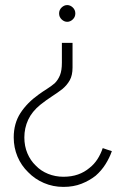

<svg xmlns="http://www.w3.org/2000/svg" viewBox="-20 -544 466 757"><path d="M224 -375H266V-278Q266 -247 255 -227.5Q244 -208 226 -193Q208 -179 185.5 -164.5Q163 -150 139 -131Q106 -104.1 91 -71.6Q76 -39.1 76 -2.1Q76 31.9 88 60.4Q100 88.9 121 108.9Q141 129.9 169.5 141.4Q198 152.9 230 152.9Q262 152.9 287.5 143.9Q313 134.9 333 117.9Q351 103.9 364 83.9Q377 63.9 385 39.9Q393 42.9 402.5 45.9Q412 48.9 421 51.9Q412 77.9 396 103.4Q380 128.9 357 148.9Q333 167.9 301.5 180.4Q270 192.9 230 192.9Q189 192.9 153 177.4Q117 161.9 91 134.9Q64 108.9 49 73.4Q34.1 37.9 34.1 -2.1Q34.1 -57.1 60.5 -98.1Q87 -139 132 -171Q150 -184 166 -194Q182 -204 196 -216Q209 -229 216.5 -247.5Q224 -266 224 -297ZM213 -491Q213 -505 223 -514.5Q233 -524 245 -524Q257 -524 267 -514.5Q277 -505 277 -491Q277 -477 267 -467.5Q257 -458 245 -458Q233 -458 223 -467.5Q213 -477 213 -491Z"/></svg>

Font: Josefin Slab
Style: Regular
Weight: 400
Designer: Santiago Orozco
Foundry: Typemade
Version: Version 2.000